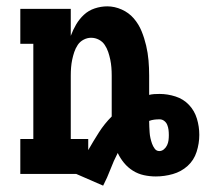

<svg xmlns="http://www.w3.org/2000/svg" viewBox="-20 -548 648 605"><path d="M305 37 220 0H44V-110H85V-410H44V-520H203V-435Q210 -454 220 -471Q230 -488 244.5 -501.5Q259 -515 278.5 -521.5Q298 -528 318 -528Q341 -528 363.5 -518Q386 -508 401.5 -490Q417 -472 426 -450Q435 -428 440.5 -404.5Q446 -381 448 -357.5Q450 -334 450 -310V-249Q458 -251 466 -251.5Q474 -252 483 -252Q508 -252 533 -244Q558 -236 575.5 -217.5Q593 -199 600.5 -174Q608 -149 608 -123Q608 -96 599.5 -69.5Q591 -43 571 -25Q551 -7 524.5 0.5Q498 8 471 8Q452 8 433.5 4Q415 0 399 -10Q383 -20 371 -34.5Q359 -49 351 -66Q338 -41 328 -14.5Q318 12 305 37ZM258 -75Q274 -103 291.5 -130.5Q309 -158 332 -181V-310Q332 -323 331 -335.5Q330 -348 327.5 -360Q325 -372 321 -384Q317 -396 310 -406.5Q303 -417 291.5 -423Q280 -429 267 -429Q255 -429 243.5 -423Q232 -417 225 -406.5Q218 -396 214 -384Q210 -372 207.5 -360Q205 -348 204 -335.5Q203 -323 203 -310V-110H258ZM482 -72Q490 -72 496.5 -77.5Q503 -83 506.5 -90.5Q510 -98 511 -106Q512 -114 512 -122Q512 -131 511 -139Q510 -147 507 -154.5Q504 -162 497.5 -167Q491 -172 483 -172Q474 -172 466 -171Q458 -170 450 -167V-166Q450 -157 450.5 -148Q451 -139 451.5 -130.5Q452 -122 454 -113Q456 -104 459 -95.5Q462 -87 467.5 -79.5Q473 -72 482 -72Z"/></svg>

Font: Iosevka HT Extrabold Extended
Style: Regular
Weight: 800
Width: 7
Monospace: yes
Designer: Belleve Invis
Foundry: Belleve Invis
Version: Version 32.3.0; ttfautohint (v1.8.4)